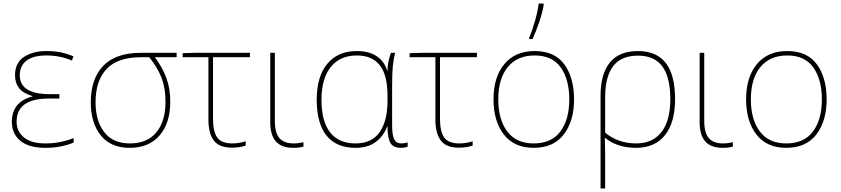

<svg xmlns="http://www.w3.org/2000/svg" viewBox="-20 -827 4760 1087"><path d="M316 -269H256Q74 -269 74 -138Q74 -83 115.5 -49Q157 -15 238 -15Q318 -15 397 -45V-20Q367 -7 326 1.5Q285 10 238 10Q143 10 95 -30Q47 -70 47 -138Q47 -193 76 -229.5Q105 -266 164 -281V-283Q110 -299 87.5 -328.5Q65 -358 65 -401Q65 -471 115.5 -504.5Q166 -538 242 -538Q288 -538 322.5 -531Q357 -524 396 -508L387 -484Q320 -513 243 -513Q169 -513 130.5 -484Q92 -455 92 -401Q92 -294 262 -294H316Z M714 10Q607 10 550.5 -60.5Q494 -131 494 -248Q494 -381 564.5 -454.5Q635 -528 778 -528H980V-503H857Q901 -443 922.5 -384Q944 -325 944 -252Q944 -130 883.5 -60Q823 10 714 10ZM716 -15Q813 -15 865 -77.5Q917 -140 917 -252Q917 -328 894.5 -386.5Q872 -445 825 -503H778Q647 -503 584 -437Q521 -371 521 -248Q521 -142 570.5 -78.5Q620 -15 716 -15Z M1395 -503H1186V-154Q1186 -82 1210 -48.5Q1234 -15 1295 -15Q1333 -15 1371 -27V-3Q1338 9 1292 9Q1221 9 1190.5 -31.5Q1160 -72 1160 -149V-503H1014V-526L1087 -528H1395Z M1536 -143Q1536 -75 1562 -45Q1588 -15 1642 -15Q1670 -15 1698 -22V3Q1674 10 1640 10Q1575 10 1542.5 -25.5Q1510 -61 1510 -136V-528H1536Z M1773 -262Q1773 -394 1833 -466Q1893 -538 2000 -538Q2067 -538 2111 -510Q2155 -482 2172 -427H2174Q2173 -468 2193 -528H2217Q2208 -493 2204 -453Q2200 -413 2200 -348V-119Q2200 -61 2212 -38Q2224 -15 2251 -15Q2272 -15 2288 -21V3Q2272 10 2250 10Q2207 10 2190.5 -17.5Q2174 -45 2174 -111H2172Q2152 -57 2107.5 -23.5Q2063 10 1993 10Q1884 10 1828.5 -59.5Q1773 -129 1773 -262ZM2174 -258V-281Q2174 -403 2130 -458Q2086 -513 2000 -513Q1905 -513 1852.5 -447.5Q1800 -382 1800 -262Q1800 -141 1848.5 -78Q1897 -15 1993 -15Q2085 -15 2129.5 -79Q2174 -143 2174 -258Z M2680 -503H2471V-154Q2471 -82 2495 -48.5Q2519 -15 2580 -15Q2618 -15 2656 -27V-3Q2623 9 2577 9Q2506 9 2475.5 -31.5Q2445 -72 2445 -149V-503H2299V-526L2372 -528H2680Z M3001 10Q2891 10 2832.5 -65.5Q2774 -141 2774 -264Q2774 -391 2835.5 -464.5Q2897 -538 3007 -538Q3120 -538 3175 -462.5Q3230 -387 3230 -264Q3230 -142 3172 -66Q3114 10 3001 10ZM3001 -15Q3102 -15 3152.5 -82.5Q3203 -150 3203 -264Q3203 -376 3155 -444.5Q3107 -513 3007 -513Q2909 -513 2855 -447.5Q2801 -382 2801 -264Q2801 -150 2852 -82.5Q2903 -15 3001 -15ZM2976 -613Q2994 -656 3009 -709Q3024 -762 3030 -807H3058V-798Q3051 -756 3033 -703Q3015 -650 2995 -606H2976Z M3580 10Q3476 10 3406 -46H3404Q3406 -2 3406 63V240H3380V-284Q3380 -409 3433 -473.5Q3486 -538 3592 -538Q3802 -538 3802 -266Q3802 -134 3745 -62Q3688 10 3580 10ZM3406 -276V-76Q3440 -47 3485 -31Q3530 -15 3582 -15Q3674 -15 3724.5 -79Q3775 -143 3775 -266Q3775 -388 3730.5 -450Q3686 -512 3592 -512Q3496 -512 3451 -452Q3406 -392 3406 -276Z M3967 -143Q3967 -75 3993 -45Q4019 -15 4073 -15Q4101 -15 4129 -22V3Q4105 10 4071 10Q4006 10 3973.5 -25.5Q3941 -61 3941 -136V-528H3967Z M4431 10Q4321 10 4262.5 -65.5Q4204 -141 4204 -264Q4204 -391 4265.5 -464.5Q4327 -538 4437 -538Q4550 -538 4605 -462.5Q4660 -387 4660 -264Q4660 -142 4602 -66Q4544 10 4431 10ZM4431 -15Q4532 -15 4582.5 -82.5Q4633 -150 4633 -264Q4633 -376 4585 -444.5Q4537 -513 4437 -513Q4339 -513 4285 -447.5Q4231 -382 4231 -264Q4231 -150 4282 -82.5Q4333 -15 4431 -15Z"/></svg>

Font: Noto Sans UI Thin
Style: Regular
Weight: 250
Designer: Monotype Design Team
Foundry: Monotype Imaging Inc.
Version: Version 1.001